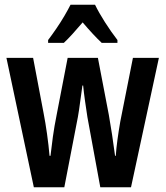

<svg xmlns="http://www.w3.org/2000/svg" viewBox="-20 -786 695 806"><path d="M347 -294Q342 -326 337 -361.5Q332 -397 329 -427H326Q321 -394 316.5 -358.5Q312 -323 307 -295L250 0H122L7 -543H119L163 -311Q171 -270 177.5 -223.5Q184 -177 188 -132H192Q196 -169 202 -212Q208 -255 218 -305L264 -543H391L437 -303Q451 -224 463 -132H466Q468 -162 473 -199Q478 -236 485 -276L538 -543H647L530 0H401ZM379 -766Q395 -733 420.5 -693Q446 -653 473 -618V-606H407Q389 -623 369 -644.5Q349 -666 327 -692Q305 -666 284.5 -643.5Q264 -621 248 -606H182V-618Q198 -639 216.5 -666Q235 -693 250.5 -719.5Q266 -746 276 -766Z"/></svg>

Font: Noto Sans Lao ExtraCondensed SemiBold
Style: Regular
Weight: 600
Width: 2
Designer: Monotype Design Team
Foundry: Monotype Imaging Inc.
Version: Version 2.003; ttfautohint (v1.8.4.7-5d5b)